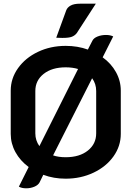

<svg xmlns="http://www.w3.org/2000/svg" viewBox="-20 -957 711 1038"><path d="M633 -467V-233Q633 -167 593.5 -111.5Q554 -56 485.5 -23.5Q417 9 335 9Q270 9 214 -12L194 29Q186 44 165.5 52.5Q145 61 122 61Q97 61 82 52L135 -54Q89 -88 63.5 -134.5Q38 -181 38 -233V-467Q38 -533 77.5 -588.5Q117 -644 185 -676.5Q253 -709 335 -709Q400 -709 455 -689L479 -736Q486 -751 507 -759.5Q528 -768 553 -768Q576 -768 592 -760L535 -647Q581 -614 607 -567Q633 -520 633 -467ZM193 -167 402 -584Q372 -593 335 -593Q261 -593 216 -557.5Q171 -522 171 -465V-236Q171 -198 193 -167ZM500 -465Q500 -504 478 -534L267 -117Q296 -107 335 -107Q410 -107 455 -143Q500 -179 500 -236ZM338 -901Q344 -917 362 -927Q380 -937 412 -937H498L395 -778Q385 -765 369 -758.5Q353 -752 317 -752Q297 -752 284 -753Z"/></svg>

Font: K2D
Style: Bold
Weight: 700
Designer: Katatrad Aksorn Co.,Ltd.
Foundry: Cadson Demak Co.,Ltd.
Version: Version 1.000; ttfautohint (v1.6)